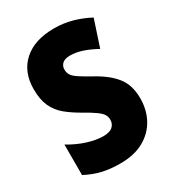

<svg xmlns="http://www.w3.org/2000/svg" viewBox="-178 -826 850 938"><g transform="rotate(-30 247.5 -357.0)"><path d="M467 -217Q467 -153 439 -101.5Q411 -50 357 -20Q303 10 225 10Q169 10 125 0Q81 -10 33 -35V-207Q81 -178 130 -162.5Q179 -147 219 -147Q255 -147 271.5 -162Q288 -177 288 -200Q288 -217 280 -230Q272 -243 250 -259Q228 -275 187 -298Q141 -324 107.5 -351.5Q74 -379 56 -418Q38 -457 38 -515Q38 -613 100 -668.5Q162 -724 272 -724Q325 -724 373.5 -710.5Q422 -697 467 -673L418 -524Q335 -570 275 -570Q244 -570 230 -557Q216 -544 216 -524Q216 -506 224.5 -492.5Q233 -479 256.5 -463.5Q280 -448 325 -423Q394 -385 430.5 -338.5Q467 -292 467 -217Z"/></g></svg>

Font: Noto Sans Bengali Condensed Black
Style: Regular
Weight: 900
Width: 3
Designer: Joana Ranito - Universal Thirst; Jelle Bosma - Monotype Design Team
Foundry: Universal Thirst ehf.
Version: Version 3.000; ttfautohint (v1.8.4.7-5d5b)